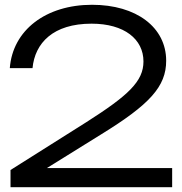

<svg xmlns="http://www.w3.org/2000/svg" viewBox="-20 -783 760 803"><path d="M116 -498C126 -603 202 -684 363 -684C500 -684 580 -619 580 -526C580 -443 517 -384 341 -272L24 -72V0H700V-80H176L403 -221C606 -346 675 -421 675 -529C675 -669 550 -763 365 -763C172 -763 33 -657 21 -498Z"/></svg>

Font: Bounded Light
Style: Regular
Weight: 300
Designer: Vlad Churkin
Version: Version 3.0